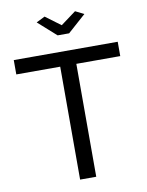

<svg xmlns="http://www.w3.org/2000/svg" viewBox="-98 -986 810 1055"><g transform="rotate(-10 307.0 -458.0)"><path d="M225 -916 310 -853 395 -916 443 -892 342 -802H278L177 -892ZM597 -630H352V0H262V-630H17V-710H597Z"/></g></svg>

Font: PTCRaleway Medium
Style: Regular
Weight: 500
Designer: Matt McInerney, Pablo Impallari, Rodrigo Fuenzalida
Foundry: Matt McInerney, Pablo Impallari, Rodrigo Fuenzalida
Version: Version 3.000g; ttfautohint (v1.5) -l 8 -r 28 -G 28 -x 14 -D